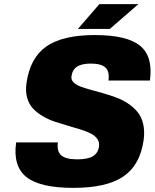

<svg xmlns="http://www.w3.org/2000/svg" viewBox="-20 -890 749 930"><path d="M326.2 -520Q323.7 -503.9 335.7 -491.7Q347.7 -479.5 369.1 -471.2Q390.6 -462.9 418.9 -455.3Q447.3 -447.8 478.5 -438.7Q509.8 -429.7 540.8 -418.5Q571.8 -407.2 598.9 -389.4Q626 -371.6 645.5 -348.4Q665 -325.2 673.3 -290.3Q681.6 -255.4 675.8 -211.9Q658.7 -90.3 577.6 -35.2Q496.6 20 335 20Q173.8 20 107.9 -32.5Q42 -85 58.1 -200.2H260.3Q254.4 -157.2 276.6 -137.7Q298.8 -118.2 354.5 -118.2Q404.3 -118.2 429.4 -132.8Q454.6 -147.5 459.5 -180.2Q462.4 -201.2 451.2 -217.3Q439.9 -233.4 418.7 -243.9Q397.5 -254.4 368.9 -263.2Q340.3 -272 309.1 -281Q277.8 -290 246.6 -300.3Q215.3 -310.5 188 -326.7Q160.6 -342.8 140.6 -363.5Q120.6 -384.3 111.6 -416Q102.5 -447.8 108.4 -487.8Q125.5 -609.4 204.3 -664.8Q283.2 -720.2 439 -720.2Q595.7 -720.2 658.9 -668Q722.2 -615.7 706.1 -500H505.4Q511.2 -543 491 -562.5Q470.7 -582 419.9 -582Q375.5 -582 353 -567.1Q330.6 -552.2 326.2 -520ZM357.4 -750 461.4 -870.1H650.4L512.2 -750Z"/></svg>

Font: Fivo Sans Black
Style: Regular
Weight: 900
Designer: Alexander Slobzheninov
Foundry: Alexander Slobzheninov
Version: 1.0